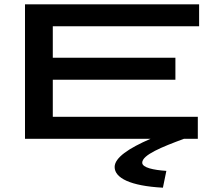

<svg xmlns="http://www.w3.org/2000/svg" viewBox="-20 -644 1040 891"><path d="M96 0H679C577 44 512 88 512 131C512 182 585 219 736 227L752 149C692 145 640 134 640 111C640 75 731 38 834 0H898V-102H225V-274H794V-376H225V-522H904V-624H96Z"/></svg>

Font: Inconsolata UltraExpanded
Style: Bold
Weight: 700
Width: 9
Monospace: yes
Designer: Raph Levien, Cyreal, Brenton Simpson
Foundry: Raph Levien, Cyreal, Google
Version: Version 3.100